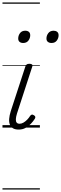

<svg xmlns="http://www.w3.org/2000/svg" viewBox="-20 -1030 493 1550"><path d="M131 16Q103 16 85.5 6Q68 -4 60 -23.5Q52 -43 54 -70.5Q56 -98 67 -133L185 -494Q190 -506 196.5 -510.5Q203 -515 218 -515Q232 -515 238.5 -509.5Q245 -504 241 -494L117 -113Q109 -87 108 -68.5Q107 -50 114.5 -40.5Q122 -31 138 -31Q154 -31 170 -40.5Q186 -50 200 -64.5Q214 -79 223 -94Q228 -101 235 -104Q242 -107 253 -100Q264 -94 265 -86.5Q266 -79 261 -71Q249 -52 230 -31.5Q211 -11 186.5 2.5Q162 16 131 16ZM167 -683Q149 -683 138 -692Q127 -701 127 -719Q127 -743 141.5 -762.5Q156 -782 184 -782Q202 -782 213 -773Q224 -764 224 -745Q224 -722 209.5 -702.5Q195 -683 167 -683ZM396 -683Q378 -683 366.5 -692Q355 -701 355 -719Q355 -743 370 -762.5Q385 -782 413 -782Q430 -782 441.5 -773Q453 -764 453 -745Q453 -722 438.5 -702.5Q424 -683 396 -683ZM0 490H302V500H0ZM0 -20H302V0H0ZM0 -505H302V-500H0ZM0 -1010H302V-1000H0Z"/></svg>

Font: Playwrite MX Guides
Style: Regular
Weight: 400
Designer: Veronika Burian, José Scaglione
Foundry: TypeTogether
Version: Version 1.003